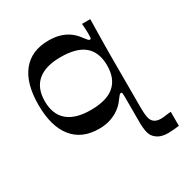

<svg xmlns="http://www.w3.org/2000/svg" viewBox="-164 -632 932 969"><g transform="rotate(-30 302.5 -147.5)"><path d="M605 201Q589 203 572.5 204.5Q556 206 542 206Q513 206 493 197.5Q473 189 459 171Q449 156 445.5 133.5Q442 111 442 94Q442 62 442 37Q442 12 442 -10Q442 -32 442 -58Q442 -76 441 -82.5Q440 -89 434 -89Q429 -89 424.5 -83.5Q420 -78 406 -60Q392 -40 369.5 -23.5Q347 -7 317.5 3Q288 13 250 13Q150 13 97 -53.5Q44 -120 44 -244Q44 -369 97 -435Q150 -501 250 -501Q289 -501 318.5 -491.5Q348 -482 369.5 -465.5Q391 -449 406 -428Q420 -410 424.5 -405Q429 -400 434 -400Q440 -400 441 -406.5Q442 -413 442 -433Q442 -445 441 -459.5Q440 -474 439 -489H487Q486 -441 485.5 -404Q485 -367 484.5 -337.5Q484 -308 484 -281.5Q484 -255 484 -228.5Q484 -202 484 -170Q484 -124 484 -78Q484 -32 484 27Q484 62 488 81Q492 100 502 110Q516 125 546 125Q555 125 562.5 124Q570 123 580.5 121.5Q591 120 605 119ZM81 -244Q81 -168 126.5 -129Q172 -90 261 -90Q354 -90 399 -129Q444 -168 444 -244Q444 -321 399 -359.5Q354 -398 261 -398Q172 -398 126.5 -359Q81 -320 81 -244Z"/></g></svg>

Font: Ojuju SemiBold
Style: Regular
Weight: 600
Designer: Chisaokwu Joboson, Mirko Velimirovic
Foundry: Udi Foundry
Version: Version 1.000